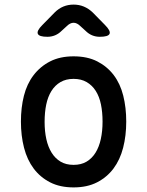

<svg xmlns="http://www.w3.org/2000/svg" viewBox="-20 -805 640 835"><path d="M300 10Q241 10 198 -12Q155 -34 126.5 -72Q98 -110 84.5 -162.5Q71 -215 71 -276Q71 -337 84 -388.5Q97 -440 126 -478Q155 -516 198 -538Q241 -560 300 -560Q360 -560 403 -538Q446 -516 474.5 -478.5Q503 -441 516 -389Q529 -337 529 -276Q529 -215 515.5 -162.5Q502 -110 473.5 -72Q445 -34 402 -12Q359 10 300 10ZM300 -88Q333 -88 356.5 -102Q380 -116 395.5 -141Q411 -166 418.5 -200.5Q426 -235 426 -276Q426 -317 419 -351Q412 -385 396.5 -409.5Q381 -434 357 -448Q333 -462 300 -462Q267 -462 243 -448Q219 -434 203.5 -409Q188 -384 181 -350Q174 -316 174 -275Q174 -234 181.5 -200Q189 -166 204.5 -141Q220 -116 243.5 -102Q267 -88 300 -88ZM186 -645Q150 -645 144.5 -658Q139 -671 164 -696L218 -751Q235 -768 255.5 -776.5Q276 -785 300 -785Q324 -785 344.5 -776.5Q365 -768 383 -751L436 -697Q462 -671 456.5 -658Q451 -645 414 -645Q396 -645 380.5 -651.5Q365 -658 352 -671L330 -691Q315 -706 300 -706Q285 -706 270 -691L247 -670Q235 -658 219.5 -651.5Q204 -645 186 -645Z"/></svg>

Font: Maple Mono Normal NL Medium
Style: Regular
Weight: 500
Monospace: yes
Designer: subframe7536
Version: Version 7.000